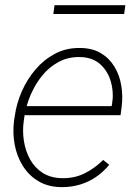

<svg xmlns="http://www.w3.org/2000/svg" viewBox="-20 -727 534 756"><path d="M224.1 9.8Q170.9 9.8 132.3 -12.9Q93.8 -35.6 70.1 -73.5Q46.4 -111.3 37.8 -157.5Q29.3 -203.6 35.2 -251L38.6 -272.5Q45.4 -320.8 66.2 -367.9Q86.9 -415 119.9 -453.6Q152.8 -492.2 196.5 -515.4Q240.2 -538.6 293.9 -538.1Q342.8 -538.1 376.5 -518.1Q410.2 -498 430.4 -464.8Q450.7 -431.6 457.5 -390.4Q464.4 -349.1 459 -306.2L454.6 -273.4H62L67.4 -309.1H419.4L420.9 -315.4Q428.7 -359.9 417.2 -402.8Q405.8 -445.8 374.8 -473.9Q343.8 -502 293 -502.4Q247.1 -502.9 210 -482.7Q172.9 -462.4 145.5 -428.5Q118.2 -394.5 100.8 -353.8Q83.5 -313 76.7 -272.5L73.7 -251.5Q67.9 -212.4 74 -172.6Q80.1 -132.8 98.4 -99.6Q116.7 -66.4 148.4 -46.1Q180.2 -25.9 225.6 -25.4Q273.9 -24.9 313.2 -44.4Q352.5 -64 386.2 -97.2L410.2 -78.1Q386.7 -49.8 357.7 -30Q328.6 -10.3 294.9 -0.2Q261.2 9.8 224.1 9.8ZM473.6 -706.5 468.8 -671.9H189.9L194.8 -706.5Z"/></svg>

Font: Roboto ExtraLight
Style: Italic
Weight: 250
Designer: Christian Robertson
Foundry: Google
Version: Version 3.009; 2024